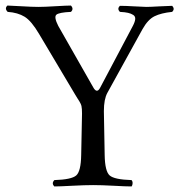

<svg xmlns="http://www.w3.org/2000/svg" viewBox="-20 -670 650 695"><path d="M358.9 -108.9Q359.9 -49.8 377 -34.9Q394 -20 456.1 -18.1Q460 -14.2 460 -7.1Q460 0 456.1 4.9Q436 4.9 391.6 2.4Q347.2 0 317.1 0Q287.1 0 241.5 2.4Q195.8 4.9 176.8 4.9Q165.5 -6.3 176.8 -18.1Q238.8 -20 255.9 -34.9Q272.9 -49.8 273.9 -108.9L276.9 -258.8Q276.9 -268.1 276.4 -274.9Q275.9 -281.7 274.9 -286.1Q273.9 -290.5 271.5 -295.4Q269 -300.3 267.1 -303.5Q265.1 -306.6 260.7 -313.5Q256.3 -320.3 252.9 -326.2L121.6 -546.9Q93.8 -594.2 69.1 -609.4Q44.4 -624.5 7.8 -627Q-4.4 -639.2 6.8 -649.9Q13.7 -649.9 54.9 -647.5Q96.2 -645 119.1 -645Q141.1 -645 181.2 -647.5Q221.2 -649.9 236.8 -649.9Q248 -637.7 236.8 -627Q192.9 -625 183.8 -616.5Q174.8 -607.9 190.9 -576.2L317.4 -354Q330.6 -330.1 342.3 -352.1L460.9 -576.2Q468.8 -591.3 469.5 -601.1Q470.2 -610.8 462.2 -616Q454.1 -621.1 443.6 -623.5Q433.1 -626 414.1 -627Q402.8 -638.2 414.1 -648.9Q434.1 -648.9 466.1 -647Q498 -645 509.8 -645Q522.9 -645 557.4 -647Q591.8 -648.9 603 -648.9Q614.3 -637.7 603 -627Q563.5 -623 539.6 -611.3Q515.6 -599.6 496.1 -564.9L368.7 -334Q356 -311 356 -267.6Z"/></svg>

Font: Linux Libertine Display
Style: Regular
Weight: 400
Designer: Philipp H. Poll
Foundry: Philipp H. Poll
Version: Version 5.0.9